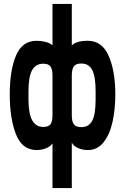

<svg xmlns="http://www.w3.org/2000/svg" viewBox="-20 -764 640 984"><path d="M168 5Q93.5 5 61.8 -75.8Q30 -156.5 30 -280.5Q30 -403.5 62 -479.2Q94 -555 168 -555Q190.5 -555 212.8 -549.5Q235 -544 249 -532V-744H348V-531Q370 -555 430 -555Q503.5 -555 537.2 -477Q571 -399 571 -280.5Q571 -204 556.8 -139.5Q542.5 -75 511 -35Q479.5 5 430 5Q404 5 380.5 -5Q357 -15 348 -33V200H249V-29Q238 -12.5 215.2 -3.8Q192.5 5 168 5ZM249 -174V-377Q249 -408.5 239 -423Q229 -437.5 201.5 -437.5Q163 -437.5 144.5 -404.2Q126 -371 126 -296.5V-253.5Q126 -182.5 144.8 -148Q163.5 -113.5 201.5 -113.5Q229.5 -113.5 239.2 -127.8Q249 -142 249 -174ZM470 -252.5V-296.5Q470 -372.5 452.5 -405.5Q435 -438.5 397 -438.5Q368.5 -438.5 358.2 -423.8Q348 -409 348 -377V-173Q348 -141.5 358.5 -127Q369 -112.5 397 -112.5Q435 -112.5 452.5 -145Q470 -177.5 470 -252.5Z"/></svg>

Font: JuliaMono
Style: Bold
Weight: 700
Monospace: yes
Designer: cormullion
Foundry: corm
Version: Version 0.055; ttfautohint (v1.8.4)